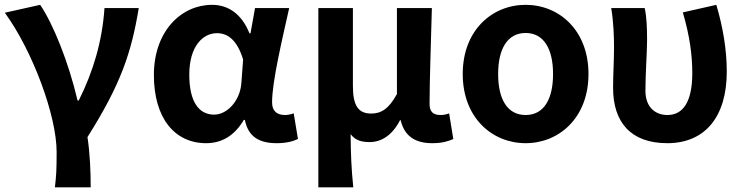

<svg xmlns="http://www.w3.org/2000/svg" viewBox="-20 -594 3157 815"><path d="M213 201.1H365C365 137.6 362 57.3 351.3 -12C493.7 -237.9 537.5 -370.1 569 -559.8H423.5C414 -418.6 375.5 -289.5 314.2 -167.3H309.2C270.9 -330.9 205.8 -492.1 150.5 -573.5L0.5 -540C119.2 -376.8 220.4 -102.5 220.4 51.5C220.4 124.2 218.9 153.2 213 201.1Z M854.9 13.8C922.5 13.8 975.7 -18.9 1015 -84.8H1019.5C1033.4 -14.2 1079.6 13.8 1154.5 13.8C1196.2 13.8 1226 5.4 1244.8 -4.2L1226.7 -113C1214.3 -108.2 1200.9 -105.8 1189.5 -105.8C1158.1 -105.8 1134.9 -120.4 1134.9 -159.3C1134.9 -248.1 1177.7 -425.7 1207.5 -559.8H1062.5L1043.3 -452.4H1039C1004.4 -538.9 944.9 -573.5 880.1 -573.5C750.5 -573.5 633.2 -462.9 633.2 -275.5C633.2 -92.7 721.4 13.8 854.9 13.8ZM889.1 -107.4C823.8 -107.4 783.5 -162.3 783.5 -277.1C783.5 -398.4 841.7 -453.2 901 -453.2C948.5 -453.2 987.4 -421.8 1012 -341.3L1004.6 -242.3C999.7 -167.4 944.9 -107.4 889.1 -107.4Z M1331.3 201.1H1479.6C1471.5 120.5 1469.1 66 1468.3 -24.5C1489.2 3.1 1516.6 9.1 1549.4 9.1C1601.2 9.1 1647.1 -22.8 1678 -83.8H1680.7C1695.9 -18.4 1740.3 13.8 1814.3 13.8C1857 13.8 1881.7 5.9 1904.2 -3.8L1886.5 -112.6C1873.3 -107.8 1860.8 -105.8 1850.8 -105.8C1821.1 -105.8 1803.4 -117.2 1803.4 -152.6C1803.4 -257.6 1809.9 -423.4 1813.2 -559.8H1664.9V-194.8C1630.1 -130.7 1597 -112 1555.6 -112C1501.3 -112 1478 -145.1 1478 -228.7V-559.8H1331.3Z M2211.2 13.8C2352.9 13.8 2478 -93.8 2478 -279.9C2478 -466 2352.9 -573.5 2211.2 -573.5C2069.3 -573.5 1944.2 -466 1944.2 -279.9C1944.2 -93.8 2069.3 13.8 2211.2 13.8ZM2211.2 -105.8C2133.2 -105.8 2094.5 -173.5 2094.5 -279.9C2094.5 -385.4 2133.2 -454 2211.2 -454C2289 -454 2327.6 -385.4 2327.6 -279.9C2327.6 -173.5 2289 -105.8 2211.2 -105.8Z M2812.5 13.8C2973.4 13.8 3065 -99.2 3065 -289.7C3065 -384.5 3048.2 -481.2 3020.6 -573.5L2878.5 -541.3C2908.3 -439.6 2918.6 -358.6 2918.6 -283.6C2918.6 -160.1 2878.4 -105.8 2813 -105.8C2762 -105.8 2719.7 -138.6 2719.7 -209C2719.7 -281.7 2726.7 -373.1 2726.7 -423C2726.7 -474.8 2725.1 -521 2716.6 -559.8H2574.5C2584.6 -499 2586.4 -437.2 2586.4 -392.9C2586.4 -335.1 2582.4 -278.2 2582.4 -220.4C2582.4 -78.6 2654.6 13.8 2812.5 13.8Z"/></svg>

Font: Source Han Sans JP VF
Style: Regular
Weight: 250
Designer: Ryoko NISHIZUKA 西塚涼子 (kana, bopomofo & ideographs); Paul D. Hunt (Latin, Greek & Cyrillic); Sandoll Communications 산돌커뮤니
Foundry: Adobe
Version: Version 2.004;hotconv 1.0.118;makeotfexe 2.5.65603